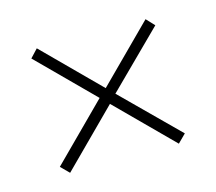

<svg xmlns="http://www.w3.org/2000/svg" viewBox="-51 -496 410 365"><g transform="rotate(-15 154.0 -313.5)"><path d="M261 -436 276 -420 169 -314 277 -207 261 -191 154 -298 47 -191 31 -207 138 -314 32 -420 47 -436 154 -329Z"/></g></svg>

Font: Moniqa SemBd Narrow Heading
Style: Regular
Weight: 600
Width: 4
Designer: Rajesh Rajput
Foundry: Rajesh Rajput
Version: Version 1.000